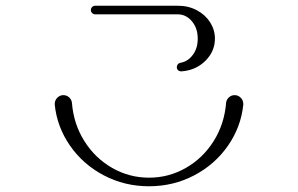

<svg xmlns="http://www.w3.org/2000/svg" viewBox="-20 -715 1040 670"><path d="M171 -350V-352Q171 -365 180 -374Q189 -383 201 -383Q213 -383 221.5 -375Q230 -367 231 -356Q237 -282 274.5 -222.5Q312 -163 371.5 -129Q431 -95 500 -95Q569 -95 628.5 -129Q688 -163 725.5 -222.5Q763 -282 769 -356Q770 -367 778.5 -375Q787 -383 799 -383Q811 -383 820 -374Q829 -365 829 -352V-350Q821 -272 775.5 -206.5Q730 -141 657.5 -103Q585 -65 500 -65Q415 -65 342.5 -103Q270 -141 224.5 -206.5Q179 -272 171 -350ZM597 -481Q597 -486 600.5 -490.5Q604 -495 610 -496Q635 -500 652.5 -523Q670 -546 670 -580Q670 -617 649.5 -641Q629 -665 600 -665H312Q306 -665 301.5 -669.5Q297 -674 297 -680Q297 -686 301.5 -690.5Q306 -695 312 -695H600Q637 -695 666.5 -679.5Q696 -664 713 -637.5Q730 -611 730 -580Q730 -536 697 -503Q664 -470 614 -466H612Q606 -466 601.5 -470Q597 -474 597 -481Z"/></svg>

Font: GL-CurulMinamoto Light
Style: Regular
Weight: 300
Designer: Eunice (kana); Ryoko NISHIZUKA 西塚涼子 (ideographs); Frank Grießhammer (Latin, Greek & Cyrillic); Wenlong ZHANG
Foundry: Gutenberg Labo; Adobe
Version: Version 1.002